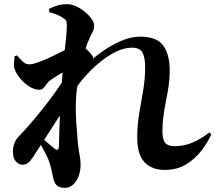

<svg xmlns="http://www.w3.org/2000/svg" viewBox="-20 -839 1040 922"><path d="M771 -23Q709 -23 674 -60Q639 -97 639 -179Q639 -241 649 -297Q659 -353 668 -407.5Q677 -462 677 -517Q677 -563 664 -586.5Q651 -610 615 -610Q568 -610 515 -579Q462 -548 412 -497Q362 -446 323 -385L327 -462Q350 -488 386.5 -522.5Q423 -557 467.5 -589Q512 -621 560 -642Q608 -663 653 -663Q733 -663 764 -620Q795 -577 795 -500Q795 -463 790 -428Q785 -393 777.5 -356.5Q770 -320 765 -283Q760 -246 760 -208Q760 -168 773.5 -152.5Q787 -137 819 -137Q863 -137 902.5 -153.5Q942 -170 986 -203L995 -194Q978 -156 947.5 -116Q917 -76 873.5 -49.5Q830 -23 771 -23ZM90 -48Q72 -47 57 -63Q42 -79 42 -109Q42 -133 49.5 -152Q57 -171 73 -187Q93 -207 122 -240.5Q151 -274 184 -315Q217 -356 248.5 -401Q280 -446 307 -488L315 -358Q295 -327 275 -296Q255 -265 235 -234Q215 -203 194.5 -171.5Q174 -140 153 -107Q139 -84 125 -66.5Q111 -49 90 -48ZM293 63Q263 63 251 49.5Q239 36 235 14Q231 -8 226 -29Q221 -50 212 -74Q207 -85 200.5 -98Q194 -111 186.5 -125Q179 -139 170 -152Q161 -165 151 -178L160 -198Q168 -189 184 -174.5Q200 -160 215.5 -147Q231 -134 239 -128Q262 -107 263 -139Q264 -165 265 -209Q266 -253 268 -305.5Q270 -358 274 -408Q277 -450 281 -497Q285 -544 290 -587.5Q295 -631 298 -665Q301 -699 301 -716Q301 -732 297.5 -739Q294 -746 280 -755Q269 -762 253.5 -768.5Q238 -775 216 -781V-797Q237 -807 257.5 -813Q278 -819 301 -819Q323 -819 346 -808.5Q369 -798 388 -782Q407 -766 419.5 -748.5Q432 -731 432 -716Q432 -698 423.5 -683Q415 -668 406 -646Q396 -625 386.5 -590Q377 -555 368.5 -515Q360 -475 353.5 -438.5Q347 -402 346 -379Q343 -343 344 -301.5Q345 -260 348.5 -221Q352 -182 354 -150Q358 -117 362.5 -93.5Q367 -70 367 -48Q367 -16 356.5 9.5Q346 35 329.5 49Q313 63 293 63ZM169 -408Q145 -408 120 -424Q95 -440 76 -463.5Q57 -487 50 -508Q46 -521 47.5 -538.5Q49 -556 50 -569L62 -573Q76 -556 89.5 -543Q103 -530 121 -530Q136 -530 164 -540Q192 -550 223.5 -565Q255 -580 283.5 -594.5Q312 -609 329 -617Q341 -624 350.5 -624.5Q360 -625 368 -621Q379 -617 393 -604.5Q407 -592 417 -580Q427 -568 427 -562Q427 -551 421 -542.5Q415 -534 404 -522Q383 -498 363.5 -471Q344 -444 325 -417L328 -478Q332 -486 337.5 -501.5Q343 -517 345 -525Q327 -518 302.5 -504Q278 -490 256 -476.5Q234 -463 222 -454Q212 -447 204.5 -436Q197 -425 189 -416.5Q181 -408 169 -408Z"/></svg>

Font: Noto Serif TC ExtraBold
Style: Regular
Weight: 800
Designer: Ryoko NISHIZUKA 西塚涼子 (kana & ideographs); Frank Grießhammer (Latin, Greek & Cyrillic); Wenlong ZHANG 张文龙 (bopomofo); San
Foundry: Adobe
Version: Version 2.002-H1;hotconv 1.1.0;makeotfexe 2.6.0